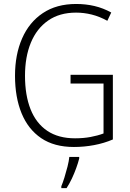

<svg xmlns="http://www.w3.org/2000/svg" viewBox="-20 -745 666 986"><path d="M342.3 -360.8H559.6V-28.8Q514.2 -9.3 463.1 0.2Q412.1 9.8 359.4 9.8Q258.3 9.8 191.4 -35.6Q124.5 -81.1 90.8 -163.3Q57.1 -245.6 57.1 -356Q57.1 -464.4 93.5 -547.6Q129.9 -630.9 200 -677.7Q270 -724.6 371.1 -724.6Q420.4 -724.6 465.1 -714.1Q509.8 -703.6 551.3 -680.7L531.2 -638.2Q491.2 -660.2 451.2 -670.2Q411.1 -680.2 370.6 -680.2Q285.6 -680.2 227.1 -639.4Q168.5 -598.6 138.4 -525.6Q108.4 -452.6 108.4 -356Q108.4 -255.9 137 -183.8Q165.5 -111.8 222.7 -73.2Q279.8 -34.7 365.7 -34.7Q408.2 -34.7 444.8 -41.5Q481.4 -48.3 511.7 -59.6V-315.9H342.3ZM386.7 61V69.3Q380.9 92.3 371.1 119.1Q361.3 146 348.9 172.4Q336.4 198.7 321.8 221.2H294.9V211.4Q302.2 194.3 310.8 167Q319.3 139.6 326.7 110.6Q334 81.5 335.9 61Z"/></svg>

Font: Open Sans SemiCondensed Light
Style: Regular
Weight: 300
Width: 4
Designer: Monotype Design Team
Foundry: Monotype Imaging Inc.
Version: Version 3.000